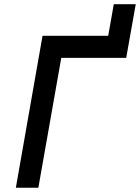

<svg xmlns="http://www.w3.org/2000/svg" viewBox="-20 -876 654 896"><path d="M178.5 -709H485L511 -856.5H613.5L569 -606H266L159 0H54Z"/></svg>

Font: JuliaMono SemiBold
Style: Italic
Weight: 600
Italic angle: -9°
Monospace: yes
Designer: cormullion
Foundry: corm
Version: Version 0.056; ttfautohint (v1.8.4)